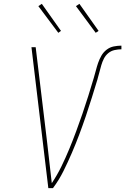

<svg xmlns="http://www.w3.org/2000/svg" viewBox="-20 -981 653 1001"><path d="M232 0 144 -735H166L225 -245Q231 -190 237.5 -135.5Q244 -81 250 -26Q278 -68 300 -113Q322 -158 341 -204Q360 -250 377 -296Q394 -342 410 -388.5Q426 -435 440.5 -481.5Q455 -528 469 -575Q475 -595 480 -614.5Q485 -634 491.5 -653Q498 -672 508.5 -690.5Q519 -709 536 -722Q553 -735 573.5 -739Q594 -743 613 -743V-724Q596 -724 577.5 -720Q559 -716 544.5 -704Q530 -692 521.5 -675Q513 -658 508 -640.5Q503 -623 498.5 -605.5Q494 -588 489 -571V-570Q474 -521 459 -472.5Q444 -424 427.5 -375.5Q411 -327 393 -279Q375 -231 354.5 -183.5Q334 -136 311 -89.5Q288 -43 256 0ZM479 -810 376 -949 394 -961 494 -820ZM284 -810 180 -949 198 -961 298 -820Z"/></svg>

Font: Iosevka Thin Extended
Style: Italic
Weight: 100
Width: 7
Italic angle: -9°
Monospace: yes
Designer: Belleve Invis
Foundry: Belleve Invis
Version: Version 32.5.0; ttfautohint (v1.8.4)